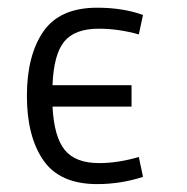

<svg xmlns="http://www.w3.org/2000/svg" viewBox="-20 -464 478 491"><path d="M335 -62.5 345.7 -11.7Q289.1 6.8 228.5 6.8Q132.8 6.8 90.8 -54.2Q48.8 -115.2 48.8 -218.8Q48.8 -322.3 90.8 -383.3Q132.8 -444.3 228.5 -444.3Q293.9 -444.3 345.7 -425.8L335 -376Q283.2 -390.6 232.4 -390.6Q170.9 -390.6 144 -357.4Q117.2 -324.2 114.3 -246.1H316.4V-191.4H114.3Q118.2 -114.3 145.5 -80.6Q172.9 -46.9 233.4 -46.9Q281.2 -46.9 335 -62.5Z"/></svg>

Font: Sudo Light
Style: Regular
Weight: 300
Monospace: yes
Designer: Jens Kutilek
Foundry: Jens Kutilek
Version: Version 0.040